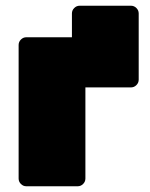

<svg xmlns="http://www.w3.org/2000/svg" viewBox="-20 -650 524 670"><path d="M437 -630Q448 -630 456 -622Q464 -614 464 -603V-372Q464 -361 456 -353Q448 -345 437 -345H278V-27Q278 -16 270 -8Q262 0 251 0H72Q61 0 53 -8Q45 -16 45 -27V-493Q45 -504 53 -512Q61 -520 72 -520H231V-603Q231 -614 239 -622Q247 -630 258 -630Z"/></svg>

Font: Rubik Light Black
Style: Regular
Weight: 900
Version: Version 2.104